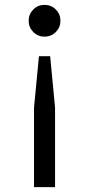

<svg xmlns="http://www.w3.org/2000/svg" viewBox="-20 -559 373 785"><path d="M208.3 -520Q227.1 -501 227.1 -474.1Q227.1 -447.3 208.3 -428.2Q189.5 -409.2 162.1 -409.2Q134.8 -409.2 116 -428.2Q97.2 -447.3 97.2 -474.1Q97.2 -501 116 -520Q134.8 -539.1 162.1 -539.1Q189.5 -539.1 208.3 -520ZM205.1 206.1H119.1V-119.1L139.2 -329.1H185.1L205.1 -119.1Z"/></svg>

Font: Miedinger*
Style: Book
Weight: 400
Version: Version 001.000